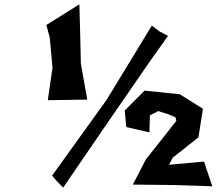

<svg xmlns="http://www.w3.org/2000/svg" viewBox="-20 -805 993 880"><path d="M558.6 -222.7 665 -198.2 667 -276.4 705.1 -295.9 752 -281.2 784.2 -267.6 788.1 -251 700.2 -139.6 648.4 -74.2 588.9 41 772.5 43 953.1 48.8 915 -64.5 754.9 -49.8 771.5 -82 889.6 -175.8 910.2 -306.6 803.7 -373 642.6 -389.6 551.8 -298.8ZM192.4 -690.4 208 -632.8 220.7 -495.1 199.2 -345.7 379.9 -348.6 350.6 -513.7 347.7 -642.6 343.8 -785.2ZM675.8 -687.5 468.8 -347.7 218.8 0 242.2 27.3 269.5 54.7 464.8 -230.5 664.1 -519.5 750 -640.6 710.9 -661.1Z"/></svg>

Font: MaokenAssortedSans-TC
Style: Regular
Weight: 500
Version: Version 0.83